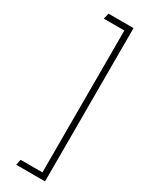

<svg xmlns="http://www.w3.org/2000/svg" viewBox="-244 -858 792 1027"><g transform="rotate(30 152.5 -344.5)"><path d="M91.8 -817.9 83 -782.2H210V94.2H75.2L67.9 128.9H246.1V-817.9Z"/></g></svg>

Font: Comic Neue Angular Light
Style: Regular
Weight: 300
Designer: Craig Rozynski
Foundry: Craig Rozynski
Version: Version 2.003